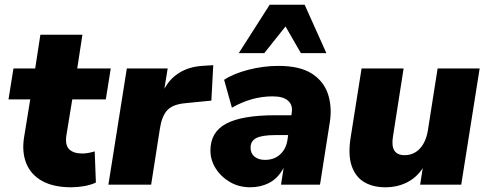

<svg xmlns="http://www.w3.org/2000/svg" viewBox="-20 -782 2064 813"><path d="M282 11Q206 11 158 -16Q110 -43 91 -91Q72 -139 82 -201L108 -361H16L37 -492H129L151 -635H329L307 -492H449L428 -361H286L261 -208Q255 -167 273.5 -149.5Q292 -132 328 -132Q352 -132 381 -141L386 -9Q365 1 337 6Q309 11 282 11Z M439 0 517 -492H690L676 -406Q699 -449 739.5 -474Q780 -499 835 -503L883 -506L875 -356L764 -345Q711 -340 688 -315Q665 -290 657 -237L620 0Z M1040 11Q992 11 954 -11Q916 -33 893.5 -68.5Q871 -104 871 -145Q871 -223 938 -258.5Q1005 -294 1146 -294H1214L1215 -303Q1221 -336 1200.5 -355Q1180 -374 1134 -374Q1046 -374 962 -326L929 -444Q968 -470 1031.5 -486.5Q1095 -503 1159 -503Q1250 -503 1301 -470Q1352 -437 1369.5 -381.5Q1387 -326 1376 -261L1335 0H1170L1181 -71Q1157 -27 1120.5 -8Q1084 11 1040 11ZM1102 -105Q1141 -105 1166 -128Q1191 -151 1197 -188L1200 -210H1146Q1090 -210 1065.5 -197.5Q1041 -185 1041 -157Q1041 -132 1058 -118.5Q1075 -105 1102 -105ZM991 -557 1122 -762H1270L1362 -557H1254L1189 -670L1099 -557Z M1612 11Q1559 11 1522 -11Q1485 -33 1469 -80Q1453 -127 1465 -201L1511 -492H1689L1644 -204Q1631 -125 1693 -125Q1732 -125 1758 -153Q1784 -181 1792 -231L1833 -492H2011L1933 0H1759L1770 -70Q1744 -30 1703 -9.5Q1662 11 1612 11Z"/></svg>

Font: Nunito Sans Black
Style: Italic
Weight: 900
Italic angle: -9°
Designer: Vernon Adams
Foundry: Vernon Adams
Version: Version 3.006; ttfautohint (v1.8.3)